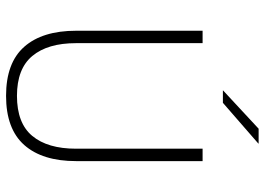

<svg xmlns="http://www.w3.org/2000/svg" viewBox="-140 -724 874 634"><g transform="rotate(90 297.0 -407.0)"><path d="M296.5 10Q187.5 10 134.5 -50Q81.5 -110 81.5 -221.5V-639H122.5V-221Q122.5 -127.5 164.8 -76.8Q207 -26 296.5 -26Q387 -26 429 -76.8Q471 -127.5 471 -221V-639H512V-221.5Q512 -110 458.8 -50Q405.5 10 296.5 10ZM405 -824H454V-823L319.5 -706H278.5V-706.5Z"/></g></svg>

Font: Anek Gurmukhi Medium ExtraLight
Style: Regular
Weight: 250
Version: Version 1.003